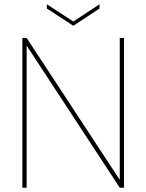

<svg xmlns="http://www.w3.org/2000/svg" viewBox="-20 -881 687 901"><path d="M562 0H542L105 -667V0H85V-703H105L542 -37V-703H562ZM447 -841 324 -760 200 -841V-861L324 -780L447 -861Z"/></svg>

Font: Fz Poppins Thin
Style: Regular
Weight: 100
Designer: Ninad Kale (Devanagari), Jonny Pinhorn (Latin)
Foundry: Indian Type Foundry
Version: Vit hóa bi Vntype.Com & FontZin.Com